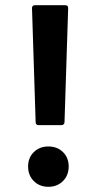

<svg xmlns="http://www.w3.org/2000/svg" viewBox="-20 -720 383 738"><path d="M117 -251 103 -689Q103 -700 115 -700H231Q242 -700 242 -689L228 -251Q228 -246 225 -242.5Q222 -239 217 -239H128Q117 -239 117 -251ZM166 -157Q200 -157 222 -135.5Q244 -114 244 -80Q244 -46 222 -24Q200 -2 166 -2Q132 -2 110 -24Q88 -46 88 -80Q88 -114 110 -135.5Q132 -157 166 -157Z"/></svg>

Font: Barlow GEO Bold
Style: Regular
Weight: 700
Designer: Jeremy Tribby
Foundry: Tribby Type
Version: Version 1.408